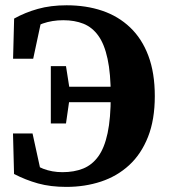

<svg xmlns="http://www.w3.org/2000/svg" viewBox="-20 -696 646 734"><path d="M33.7 -30.9 29.7 -185.8H104.4L138.9 -27.9L75.5 -45.7V-94.8Q111.1 -64 145.1 -50.9Q179.1 -37.8 218.7 -37.8Q263.3 -37.8 297.8 -51.6Q332.3 -65.5 355.8 -98.1Q379.4 -130.7 391.4 -187.3Q403.4 -244 403.4 -329.3Q403.4 -415 391.2 -471.1Q379.1 -527.3 355.9 -559.5Q332.7 -591.8 299 -605.3Q265.3 -618.7 221.9 -618.7Q179.4 -618.7 143.5 -606.1Q107.6 -593.5 72.7 -566.3V-610.5L140.4 -628L106.9 -471.5H30L34 -625Q75.8 -648.3 124.7 -662Q173.6 -675.8 234.7 -675.8Q309.3 -675.8 370.7 -655Q432.2 -634.2 477.5 -591.1Q522.7 -548.1 547.2 -482.8Q571.8 -417.4 571.8 -328.6Q571.8 -238.1 545.8 -172.6Q519.9 -107 473.9 -64.7Q428 -22.4 366.3 -1.9Q304.7 18.5 233.7 18.5Q173.2 18.5 125.5 5.3Q77.8 -8 33.7 -30.9ZM174.3 -224.1V-443.1H232.3L247.3 -347.3V-328.8L232.3 -224.1ZM216.7 -305.4V-364.4H488.1V-305.4Z"/></svg>

Font: Source Serif 4 Variable
Style: Regular
Weight: 400
Designer: Frank Grießhammer
Foundry: Adobe
Version: Version 4.005;hotconv 1.1.0;makeotfexe 2.6.0